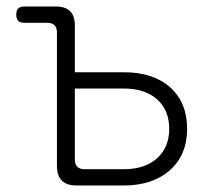

<svg xmlns="http://www.w3.org/2000/svg" viewBox="-20 -570 640 590"><path d="M210 -348H360Q451 -348 503 -301.5Q555 -255 555 -174Q555 -94 502 -47Q449 0 360 0H215Q185 0 170 -15Q155 -30 155 -60V-470Q155 -485 147.5 -492.5Q140 -500 125 -500H55Q42 -500 36 -506Q30 -512 30 -525Q30 -538 36 -544Q42 -550 55 -550H152Q181 -550 195.5 -535.5Q210 -521 210 -492ZM210 -80Q210 -65 217.5 -57.5Q225 -50 240 -50H360Q425 -50 462.5 -83.5Q500 -117 500 -174Q500 -232 462.5 -265Q425 -298 360 -298H210Z"/></svg>

Font: Maple Mono NL Thin
Style: Regular
Weight: 250
Monospace: yes
Designer: subframe7536
Version: Version 7.000